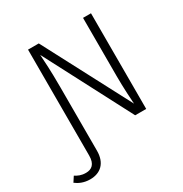

<svg xmlns="http://www.w3.org/2000/svg" viewBox="-259 -835 1133 1191"><g transform="rotate(-30 307.5 -240.0)"><path d="M505 -685V-269C505 -180 511 -95 513 -66L188 -685H111V74C111 136 81 157 41 157C7 157 -13 147 -34 134L-58 171C-36 188 -3 205 44 205C117 205 168 161 168 72V-383C168 -506 163 -572 160 -619L483 0H562V-685Z"/></g></svg>

Font: FiraGO Light
Style: Regular
Weight: 300
Designer: bBox Type
Foundry: bBox Type GmbH
Version: Version 1.001;PS 001.001;hotconv 1.0.88;makeotf.lib2.5.64775